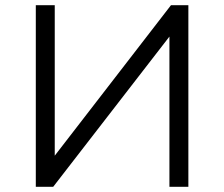

<svg xmlns="http://www.w3.org/2000/svg" viewBox="-20 -720 864 740"><path d="M118 0V-700H191V-120L639 -700H706V0H633V-579L185 0Z"/></svg>

Font: MOST Montserrat
Style: Regular
Weight: 400
Designer: Julieta Ulanovsky
Foundry: Julieta Ulanovsky
Version: Version 8.000;March 11, 2024;FontCreator 15.0.0.2926 64-bit